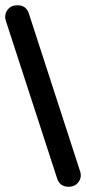

<svg xmlns="http://www.w3.org/2000/svg" viewBox="-20 -673 330 737"><path d="M287.6 -15.1Q294.9 7.8 281.2 25.9Q268.1 43.5 244.6 43.9H243.2Q209.5 43.9 199.2 11.7L2.4 -593.3Q-4.9 -615.7 8.8 -635.3Q22.9 -652.8 45.9 -652.8H46.9Q80.6 -652.8 90.8 -621.1Z"/></svg>

Font: Dyuthi
Style: Regular
Weight: 400
Designer: Hiran Venugopalan, Hussain K H and Suresh P for Sawthanthra Malayalam Computing (SMC)
Version: Version 3.0.0+20221109